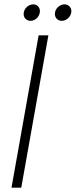

<svg xmlns="http://www.w3.org/2000/svg" viewBox="-20 -865 349 885"><path d="M33 0H78L203 -702H158ZM242 -778C248 -772 256 -769 265 -769C288 -769 309 -790 309 -814C309 -831 295 -845 278 -845C254 -845 233 -824 233 -801C233 -792 236 -784 242 -778ZM98 -778C104 -772 112 -769 121 -769C144 -769 164 -790 164 -814C164 -831 151 -845 134 -845C110 -845 89 -824 89 -801C89 -792 92 -784 98 -778Z"/></svg>

Font: Momo Neue ExtLt
Style: Italic
Weight: 200
Italic angle: -10°
Designer: Ninad Kale (Devanagari), Jonny Pinhorn (Latin)
Foundry: Indian Type Foundry
Version: 4.004